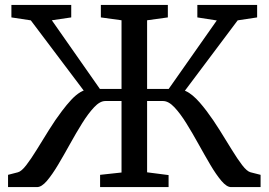

<svg xmlns="http://www.w3.org/2000/svg" viewBox="-20 -763 1096 783"><path d="M12.8 0V-50L53 -60.4Q67.5 -64 87.2 -89.6Q106.8 -115.1 130.2 -153.1Q153.6 -191 179.6 -232.9Q205.7 -274.9 233.1 -310.9Q251.8 -335.7 270.4 -355.8Q289 -375.9 308.2 -387.4Q327.4 -398.9 347.2 -397.5L352.5 -352.4L105.6 -680L26.5 -692V-743H270.5V-692L191.4 -680.3L387.4 -400.3H475.6V-680.3L391.3 -692V-743H664.5V-692L579.9 -680.3V-400.3H667.9L864.1 -679.6L784.8 -692V-743H1028.6V-692L949.3 -680L703.8 -352.8L707.8 -397.4Q722.3 -398.3 736.8 -391.9Q751.3 -385.5 765.8 -373.3Q780.4 -361.1 794.4 -345Q808.4 -328.9 822.3 -310.6Q849.6 -274.4 875.8 -232.4Q901.9 -190.5 925.1 -152.7Q948.2 -115 967.7 -89.5Q987.3 -64 1001.8 -60.4L1042.7 -50V0H922.4Q904.5 0 883 -25.4Q861.4 -50.9 837.9 -90.7Q814.4 -130.6 789.5 -175.5Q764.7 -220.4 739.9 -260.3Q715.1 -300.2 691.2 -325.6Q667.2 -351 645 -351H579.9V-60.3L667.5 -49V0H388.2V-50L475.6 -59.5V-351H409.4Q387.6 -351 363.8 -325.6Q339.9 -300.2 315 -260.3Q290.1 -220.4 265.3 -175.5Q240.5 -130.6 216.7 -90.7Q192.9 -50.9 171.3 -25.4Q149.6 0 130.9 0Z"/></svg>

Font: Merriweather 7pt Light
Style: Regular
Weight: 300
Designer: Eben Sorkin
Foundry: Eben Sorkin
Version: Version 2.200;gftools[0.9.31]